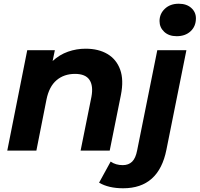

<svg xmlns="http://www.w3.org/2000/svg" viewBox="-20 -807 1070 1029"><path d="M439 -546Q508 -546 556 -517.5Q604 -489 624 -434Q644 -379 628 -298L568 0H412L470 -288Q481 -347 459.5 -379Q438 -411 382 -411Q323 -411 283 -377Q243 -343 229 -273L175 0H19L126 -538H274L262 -480Q299 -514 344.5 -530Q390 -546 439 -546ZM640 202Q562 202 511 172L573 59Q600 78 638 78Q669 78 688 59.5Q707 41 715 -1L823 -538H979L872 -5Q831 202 640 202ZM927 -613Q885 -613 860 -636.5Q835 -660 835 -694Q835 -733 863.5 -760Q892 -787 938 -787Q980 -787 1005 -764.5Q1030 -742 1030 -709Q1030 -666 1001.5 -639.5Q973 -613 927 -613Z"/></svg>

Font: Montserrat
Style: Bold Italic
Weight: 700
Italic angle: -11.3°
Designer: Julieta Ulanovsky
Foundry: Julieta Ulanovsky
Version: Version 9.000; ttfautohint (v1.8.4.7-5d5b)